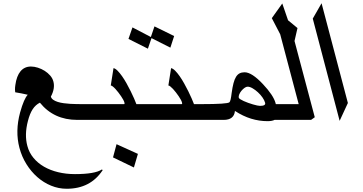

<svg xmlns="http://www.w3.org/2000/svg" viewBox="-20 -805 2215 1172"><path d="M542 -73.2H451.2Q308.6 -73.2 223.6 -178.2Q197.3 -165.5 179.4 -138.2Q161.6 -110.8 150.4 -66.4Q128.4 17.6 147 85.9Q157.7 126.5 184.1 158.4Q210.4 190.4 248.5 212.4Q286.6 234.4 335 246.1Q383.3 257.8 437.5 257.8Q558.6 257.8 602.1 229.5L606.9 233.4Q532.2 347.2 387.2 347.2Q337.9 347.2 292 328.4Q246.1 309.6 208 276.1Q169.9 242.7 141.4 197Q112.8 151.4 98.6 97.2Q71.8 -3.9 102.5 -117.7Q114.7 -161.6 126.5 -188.5Q138.2 -215.3 149.4 -226.6Q130.9 -230.5 111.1 -234.9Q91.3 -239.3 72.8 -241.7Q71.8 -246.1 71.5 -258.3Q71.3 -270.5 73.7 -286.1Q81.1 -340.8 105.2 -369.9Q129.4 -398.9 168.9 -398.9Q189.5 -398.9 211.4 -391.8Q233.4 -384.8 252.7 -372.6Q272 -360.4 286.4 -343.8Q300.8 -327.1 305.7 -308.1Q317.4 -265.6 290.5 -215.3Q293.5 -204.1 304.7 -196Q315.9 -188 332.3 -182.9Q348.6 -177.7 368.7 -175Q388.7 -172.4 408.9 -171.1Q429.2 -169.9 448.5 -169.7Q467.8 -169.4 482.9 -169.4H516.1Z M821.8 134.3 797.4 217.3 669.9 155.8 691.4 75.2ZM893.6 -73.2H513.2L487.3 -169.4H737.8Q742.2 -169.4 739.3 -179.7Q737.8 -186 732.4 -196Q727.1 -206.1 719.2 -217.5Q711.4 -229 702.4 -240.7Q693.4 -252.4 684.6 -262Q675.8 -271.5 668.2 -277.3Q660.6 -283.2 656.2 -283.2L672.9 -389.2Q684.6 -386.7 698 -373Q711.4 -359.4 725.3 -339.6Q739.3 -319.8 752.7 -295.7Q766.1 -271.5 777.8 -248Q789.6 -224.6 798.6 -203.6Q807.6 -182.6 812.5 -169.4H867.7Z M764.2 -567.4 788.6 -637.7 900.9 -579.1 922.9 -644 1043 -585 1020 -514.2 904.8 -572.3 882.8 -507.8ZM1245.1 -73.2H864.7L838.9 -169.4H1089.4Q1093.8 -169.4 1090.8 -179.7Q1089.4 -186 1084 -196Q1078.6 -206.1 1070.8 -217.5Q1063 -229 1054 -240.7Q1044.9 -252.4 1036.1 -262Q1027.3 -271.5 1019.8 -277.3Q1012.2 -283.2 1007.8 -283.2L1024.4 -389.2Q1036.1 -386.7 1049.6 -373Q1063 -359.4 1076.9 -339.6Q1090.8 -319.8 1104.2 -295.7Q1117.7 -271.5 1129.4 -248Q1141.1 -224.6 1150.1 -203.6Q1159.2 -182.6 1164.1 -169.4H1219.2Z M1598.1 -178.2Q1594.2 -192.9 1582.3 -210Q1570.3 -227.1 1554.4 -241.7Q1538.6 -256.3 1521.7 -266.1Q1504.9 -275.9 1491.7 -275.9Q1482.9 -275.9 1472.7 -268.6Q1462.4 -261.2 1453.9 -251Q1445.3 -240.7 1440.4 -229Q1435.5 -217.3 1437.5 -208.5Q1438.5 -204.6 1446.8 -199.2Q1455.1 -193.8 1467.5 -188.2Q1480 -182.6 1494.9 -177.2Q1509.8 -171.9 1523.9 -167.7Q1538.1 -163.6 1549.6 -161.1Q1561 -158.7 1567.4 -158.7Q1604 -158.7 1598.1 -178.2ZM1715.3 -73.2H1655.8Q1649.4 -69.8 1638.7 -67.6Q1627.9 -65.4 1613.8 -65.4Q1562 -65.4 1512.7 -80.6Q1463.4 -95.7 1414.1 -127.9Q1409.2 -73.2 1345.2 -73.2H1216.3L1190.4 -169.4H1210Q1368.2 -169.4 1380.4 -180.7Q1388.2 -187 1394 -236.8Q1398.9 -272.9 1405.3 -297.1Q1411.6 -321.3 1420.9 -336.2Q1430.2 -351.1 1442.9 -357.4Q1455.6 -363.8 1473.1 -363.8Q1517.1 -363.8 1585 -291.5Q1648.9 -223.6 1662.1 -175.8L1663.1 -170.9Q1663.6 -170.4 1663.6 -169.9V-169.4H1664.1H1689.5Z M1795.9 -633.8 1777.8 -554.7 1901.4 -89.4 1878.9 -73.2H1686.5L1660.6 -169.4H1803.2L1690.4 -595.7Q1678.2 -619.6 1664.8 -645Q1651.4 -670.4 1639.2 -694.3L1703.1 -783.7L1738.3 -681.2Z M2103.5 -176.3 2053.2 -67.4 1889.2 -691.4 1942.9 -785.2Z"/></svg>

Font: XB Khoramshahr
Style: Oblique
Weight: 400
Italic angle: 12°
Designer: Behnam
Foundry: Irmug
Version: Version 8.005 2009